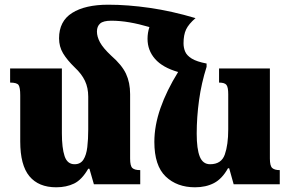

<svg xmlns="http://www.w3.org/2000/svg" viewBox="-20 -783 1235 816"><path d="M533 -109Q533 -78 542.5 -69Q552 -60 576 -60V0H379L360 -66H355Q328 -19 295 -3Q262 13 219 13Q144 13 105 -34Q66 -81 66 -182V-378Q66 -411 59 -421.5Q52 -432 23 -432V-492H243V-217Q243 -154 254.5 -119.5Q266 -85 297 -85Q322 -85 334.5 -104.5Q347 -124 351 -157.5Q355 -191 355 -233V-372Q355 -410 341 -439.5Q327 -469 298 -496Q265 -528 248 -556.5Q231 -585 231 -620Q231 -693 286.5 -728Q342 -763 440 -763Q523 -763 616.5 -749.5Q710 -736 811 -706Q782 -681 771 -658Q760 -635 760 -599Q760 -580 767 -563.5Q774 -547 795 -534Q816 -521 858 -513V-499Q836 -430 826 -357.5Q816 -285 816 -215Q816 -150 829 -117.5Q842 -85 873 -85Q921 -85 935.5 -126.5Q950 -168 950 -233V-383Q950 -412 942.5 -422Q935 -432 911 -432V-492H1127V-109Q1127 -78 1137 -69Q1147 -60 1169 -60V0H973L954 -68H949Q924 -23 889.5 -5Q855 13 809 13Q732 13 684 -33Q636 -79 636 -180Q636 -249 662 -323.5Q688 -398 737 -477Q671 -496 639 -532.5Q607 -569 607 -618Q607 -644 615 -668Q571 -681 530.5 -688Q490 -695 453 -695Q419 -695 405.5 -683Q392 -671 392 -649Q392 -627 405 -603Q418 -579 452 -547Q498 -507 515.5 -469.5Q533 -432 533 -383Z"/></svg>

Font: Noto Serif Armenian SemiCondensed Black
Style: Regular
Weight: 900
Width: 4
Designer: Monotype Design Team
Foundry: Monotype Imaging Inc.
Version: Version 2.008; ttfautohint (v1.8.4.7-5d5b)